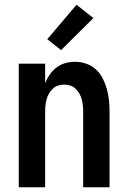

<svg xmlns="http://www.w3.org/2000/svg" viewBox="-20 -788 540 808"><path d="M59 0V-520H170V-438Q178 -458 190 -475Q202 -492 218.5 -504.5Q235 -517 255 -522.5Q275 -528 296 -528Q320 -528 343 -520Q366 -512 383.5 -496Q401 -480 412 -458.5Q423 -437 429.5 -414Q436 -391 438.5 -367.5Q441 -344 441 -320V0H330V-320Q330 -333 328.5 -346Q327 -359 323.5 -371.5Q320 -384 313.5 -395Q307 -406 297.5 -415Q288 -424 275.5 -428Q263 -432 250 -432Q237 -432 224.5 -428Q212 -424 202.5 -415Q193 -406 186.5 -395Q180 -384 176.5 -371.5Q173 -359 171.5 -346Q170 -333 170 -320V0ZM237 -577 179 -623 302 -768 373 -712Z"/></svg>

Font: Iosevka Custom
Style: Bold
Weight: 700
Monospace: yes
Designer: Belleve Invis
Foundry: Belleve Invis
Version: Version 30.3.3; ttfautohint (v1.8.3)